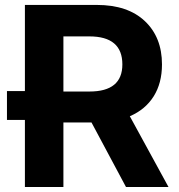

<svg xmlns="http://www.w3.org/2000/svg" viewBox="-20 -747 716 767"><path d="M79.5 0V-267.8H7.8V-383.2H79.5V-727.3H366.5Q490.4 -727.3 558.8 -662.6Q627.1 -598 627.1 -489.7Q627.1 -415.1 593.9 -362.2Q560.7 -309.3 498.6 -282.7L653.1 0H483.3L345.5 -257.8H233.3V0ZM233.3 -381.4H337.7Q468.8 -381.4 468.8 -489.7Q468.8 -601.6 337 -601.6H233.3Z"/></svg>

Font: Inter UI
Style: Bold
Weight: 700
Designer: Rasmus Andersson
Foundry: rsms
Version: 3.2;8d6f07862